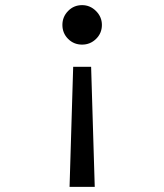

<svg xmlns="http://www.w3.org/2000/svg" viewBox="-20 -560 640 748"><path d="M335 -299.8 349.1 168H251L265.1 -299.8ZM377 -462.9Q377 -430.7 354.2 -408.4Q331.5 -386.2 299.8 -386.2Q267.6 -386.2 245.4 -408.4Q223.1 -430.7 223.1 -462.9Q223.1 -494.6 245.4 -517.3Q267.6 -540 299.8 -540Q331.1 -540 354 -517.1Q377 -494.1 377 -462.9Z"/></svg>

Font: CommitMono
Style: Regular
Weight: 400
Monospace: yes
Designer: Eigil Nikolajsen
Foundry: Eigil Nikolajsen
Version: Version 1.143